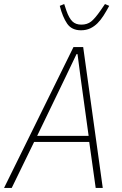

<svg xmlns="http://www.w3.org/2000/svg" viewBox="-40 -931 603 951"><path d="M434 0 402 -228H129L18 0H-20L324 -698H372L469 0ZM359 -548 344 -663H339L284 -548L144 -258H399ZM361 -781Q315 -781 292.5 -814Q270 -847 256 -902L278 -911L289 -878Q302 -841 318.5 -825Q335 -809 363 -809Q392 -809 411.5 -824.5Q431 -840 458 -879L480 -911L501 -902Q487 -876 473 -854Q459 -832 443 -816Q427 -800 407 -790.5Q387 -781 361 -781Z"/></svg>

Font: IBM Plex Sans Condensed ExtraLight
Style: Italic
Weight: 200
Width: 3
Italic angle: -11°
Designer: Mike Abbink, Paul van der Laan, Pieter van Rosmalen
Foundry: Bold Monday
Version: Version 1.3